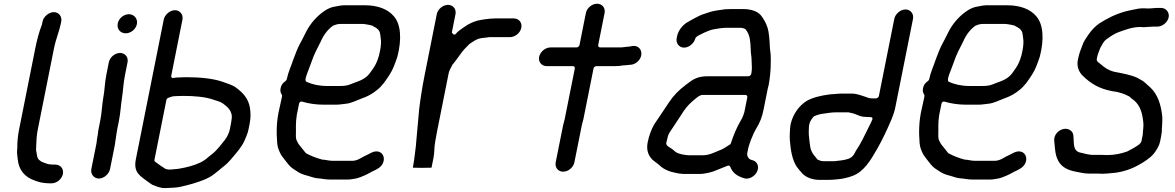

<svg xmlns="http://www.w3.org/2000/svg" viewBox="-20 -766 6156 1006"><path d="M202.9 -653 199.9 -638C199.7 -637.4 199.4 -636.3 199.1 -635.5C184.8 -599.6 173.2 -554.8 164.5 -511L79.5 -85C73.4 -54.7 70.2 -18.8 70.7 7.3C70.8 7.6 70.7 8.1 70.7 8.5L69.3 25.3C68.7 38.8 71.6 53.8 72.7 66.6C77.7 124.7 109 161.2 161.9 180.1L185.8 187.9C201.8 191.8 220.6 194.5 241.2 194.5H250.2C277.5 194.5 304.1 172.5 309.5 145.5C314.8 118.5 297.1 96.5 269.7 96.5H260.7C256 96.5 252.2 96.2 245.2 95.5C240.8 95.4 234.4 94.6 228.7 92.9L211.9 86.9C203.3 84.3 195.1 80.7 188.3 74.5C174.1 65.5 173.1 44.9 171.6 33.3C171 30.5 167.6 22.3 169.5 10.2L169.9 -5.8C170.3 -29 172.3 -59.3 177.5 -85L262.5 -511C272.7 -562 290.6 -601.6 299.1 -644L300.9 -653C306.1 -679.2 288 -702.5 262.2 -702.5C236.3 -702.5 208 -678.9 202.9 -653Z M491.7 -56 488.9 -42C487.2 -33.3 487.4 -24.7 485.7 -16L458.5 120C453.4 145.9 472.2 169.5 498.2 169.5C523.9 169.5 551.3 146.2 556.5 120L581.3 -4C583.5 -15 583.9 -27 586.9 -42C589.2 -53.7 590.4 -69.7 593.3 -84L602.9 -132C611.6 -175.6 612.4 -209 619.3 -254.4C625.2 -291.2 626.4 -330.2 634.4 -370L648.3 -440C653.6 -466.2 635.6 -488.5 609 -488.5C582.4 -488.5 555.6 -466.2 550.3 -440L536.4 -370C528.5 -330.5 528.8 -291.8 520.5 -250.3C514 -209.6 513.6 -176 504.9 -132L495.3 -84C493.2 -73.7 493.4 -64.8 491.7 -56ZM596.9 -643C591.2 -614.8 610 -591.5 638.6 -591.5C665.8 -591.5 691.8 -612.8 697.3 -640C702.8 -667.6 683 -691.5 655.5 -691.5C628.3 -691.5 602.3 -670.2 596.9 -643Z M938.6 -263.5C996.7 -263.5 1055.1 -259 1097.5 -243.9C1111.8 -239.1 1133.5 -234.1 1148.4 -223.5C1168.8 -207.8 1201.8 -185.4 1193.2 -138.6C1192.6 -133 1191.4 -124.7 1190.1 -118L1184.5 -90C1178.3 -59.2 1161 -34.4 1144.9 -16.4C1136.2 -4.7 1121.2 13.7 1108.7 25.7C1096 39.2 1079.7 49.3 1071 57.3C1057.2 70.3 1041.3 80.3 1026.2 87.2C993.9 101.9 958.7 110.8 921.6 117.3L906.9 119.4C906.5 119.4 905.7 119.5 905.1 119.5C889.9 119.5 854.6 129.5 837.4 112.4C821.1 103.1 808 91.7 793.3 81.7C790.5 79.9 788.4 75.6 789.3 71L851.8 -242C852.8 -247.2 857.1 -252 862.4 -253.7L873.5 -257.5C882.6 -261.3 893.6 -262.5 904.4 -262.5C915 -262.5 926.6 -263.5 938.6 -263.5ZM896.7 -712.5C870.4 -712.5 843.1 -689.4 837.9 -663L691.9 68C677.3 141.1 716.6 156.7 760.7 190.4L777.4 201.8C791.7 208.2 810.2 214.8 829.4 218.7C846.1 220.9 865.1 217.6 888.2 217.5C898.4 216.9 908.7 215.8 920.8 213.8C969.6 203 1014.9 190.5 1056.8 172.8L1076.3 163.1C1092.7 154.7 1112.5 138.1 1128.2 125.2L1143.8 112.2C1144 112 1144.4 111.7 1144.7 111.5C1164.3 97.3 1180.2 81.1 1197.4 60.3C1220.1 33.4 1247 2.9 1260.4 -27.8L1271.5 -53.8C1276.2 -64.7 1279.7 -76.2 1282.1 -88L1288.1 -118C1294.9 -152.4 1292.9 -176.8 1289.5 -201.8C1281.2 -249.1 1254.3 -279.1 1217.3 -306.5C1199 -320.6 1172.1 -327.7 1144.5 -338.1C1094.8 -354.9 1028.7 -361.4 955.5 -361.5C944.7 -360.9 933.4 -360.5 924 -360.5C911.3 -360.5 899.8 -359.5 889.7 -357.7C875.7 -355.2 876.7 -366.5 877.4 -370L935.9 -663C941.1 -689.4 923.1 -712.5 896.7 -712.5Z M1670.9 70.5C1670.1 70.5 1668.9 70.4 1668 70.1C1637 62 1607.9 50.4 1584 37.2C1583.1 36.7 1582 35.8 1581.2 34.8L1548.4 -6.2C1541.6 -14.6 1539 -21.5 1534.8 -29.7C1528.4 -42.2 1530.5 -62 1530.6 -79.5C1530 -116.9 1530.2 -150.1 1541.9 -197.3L1546.6 -221C1550 -238.1 1563.7 -233.4 1565 -233C1596 -223.6 1635.1 -217.5 1675.4 -217.5H1741.4C1759.8 -217.5 1776.2 -221 1792.3 -222.4C1819.9 -224.9 1846.3 -239.3 1874.3 -249.7C1906.9 -261 1931.5 -274.4 1956.2 -295C1982.9 -316 2000.9 -343.1 2021.5 -375.1C2039.1 -402 2049 -430.6 2062.2 -469.3C2086.3 -561.9 2080.1 -640.7 2042.7 -681.8C2012.4 -716.7 1962.8 -738.5 1889.4 -738.5H1782.4C1771.2 -738.5 1759.6 -736.2 1746.9 -733.7L1726.3 -729.8C1713.4 -727 1698.6 -720.6 1683.4 -710.9C1648.6 -688.3 1617.2 -655.7 1593.8 -617.3C1581.2 -596.2 1566.4 -562.6 1552.2 -537.8C1539.6 -514.3 1528.2 -485.1 1517.2 -455.2C1505.3 -419 1489.9 -387.6 1482.6 -351C1482 -347.9 1479.4 -343.6 1475.8 -341.2C1461.3 -331.3 1453.3 -319.8 1450.2 -304C1447.6 -290.9 1449.5 -280.2 1456.3 -270.3C1457.8 -268.1 1458.4 -265.1 1457.8 -262L1455.2 -248.8C1450.8 -230.2 1447.4 -214.6 1444.2 -198.7C1427.6 -130 1428.1 -70.6 1432.3 -16.4C1434.6 8.3 1441.7 23.4 1450.8 41.7C1457.1 53.5 1468 64.8 1478.3 79.4L1491.6 96.2C1507.6 116.1 1520.5 120.1 1544.9 137.2C1557 144.4 1574 150.5 1592 154.8C1613 160.4 1626 167.2 1647.1 168.5C1668.1 169.8 1684 174.5 1704.2 174.5H1807.2C1818.4 174.5 1833.5 170.8 1847.9 168.7C1869.7 163.4 1903.4 148 1922.1 137C1925.9 134.7 1928 133.3 1932.9 131.5C1957.1 120.4 1975.3 110.8 1985.5 90.4C2004.7 51.9 1973.8 11.2 1926.7 33.7C1912.7 41.8 1897.2 47.6 1884.7 54.6C1872.8 61 1850.6 76.5 1826.7 76.5H1720.7C1701.7 76.5 1685.1 70.5 1670.9 70.5ZM1762.9 -640.5H1882.9C1889.8 -640.5 1897.3 -638.2 1900.4 -638C1911.8 -637 1920.7 -633.3 1927.8 -632.4C1930 -632.1 1932.3 -631.1 1934 -629.3L1948.6 -621.2C1953.8 -618.3 1958.4 -614 1962.8 -609.5C1964 -608.2 1965.5 -604.9 1966.4 -603.8C1972.7 -596 1973 -575.4 1974.3 -569.8C1978.5 -549.1 1976 -523.2 1970.9 -498C1967.9 -482.7 1963.6 -465.5 1958.8 -453.5L1954.8 -443.5C1948.9 -428.7 1940.5 -413.9 1929.7 -399.5C1921.9 -389 1914.6 -375.9 1900.5 -364.2C1873.7 -341.8 1841.7 -335.8 1817.4 -324.8C1800 -316.9 1780.2 -315.5 1761 -315.5H1692C1650.7 -315.5 1612.3 -324.9 1585.5 -337.5C1572.5 -343.6 1589.6 -380.7 1594.3 -394L1611.5 -439.9C1626.1 -483.4 1641.3 -510 1660.1 -547.2C1675.1 -582.1 1696.5 -611.2 1725.1 -631.6C1735.9 -635.4 1746.5 -640.5 1762.9 -640.5Z M2555.5 -668.5C2548.6 -668.5 2541.7 -667.5 2534.6 -666.6L2518.8 -664.7C2513.7 -663.6 2505.3 -662.2 2499.7 -661.6C2474.6 -657.9 2452.7 -648.7 2431.2 -636.7L2404.3 -619.1C2389 -608.6 2375.6 -598.4 2370 -590.4C2358.9 -574.5 2347.5 -596 2347.5 -596L2366.6 -692C2371.9 -718.2 2353.9 -740.5 2327.3 -740.5C2300.7 -740.5 2273.9 -718.2 2268.6 -692L2204.8 -372C2192.8 -311.9 2183.3 -251.4 2176.4 -195.2C2171.5 -133.3 2164.9 -75.2 2160 -13.6C2160 -13.5 2159.8 -7 2159.6 -5.7C2154.1 32.5 2151.5 70.2 2143.7 109L2143 112.6C2150.9 113.1 2168.5 113.5 2191.3 113.5C2214.6 113.5 2231.2 113.2 2241 112.6L2251.7 59C2257.1 31.8 2254.3 6 2260.8 -26.8C2263.6 -43.7 2266.9 -62 2270.5 -80L2331.2 -384C2333.9 -397.6 2345.1 -414.8 2347.5 -420.5C2349.1 -426.9 2352 -428.2 2356.8 -434.1C2374.6 -458.4 2383.6 -469 2400.3 -492.8C2414.8 -512 2425.8 -520.1 2438.4 -534.2C2439.4 -535.3 2440.9 -536.5 2442.4 -537.4C2454.5 -544.6 2464.7 -553.1 2478 -559.2C2495.4 -567.1 2512.2 -567.4 2529.9 -569.4L2542 -571.3C2542.5 -571.4 2543.4 -571.5 2544.1 -571.5H2652.1C2679.4 -571.5 2706 -593.5 2711.4 -620.5C2716.8 -647.5 2699 -669.5 2671.7 -669.5H2576.7C2569.2 -669.5 2562.2 -668.5 2555.5 -668.5Z M3231.3 -517.5H3124.3C3118.9 -517.5 3112.8 -522.4 3114.3 -530L3147.8 -698C3153.1 -724.2 3135.1 -746.5 3108.5 -746.5C3081.9 -746.5 3055.1 -724.2 3049.8 -698L3016.3 -530C3015.2 -524.6 3008.9 -517.5 3001.3 -517.5H2864.3C2837.4 -517.5 2810.2 -494.6 2804.9 -468C2799.7 -441.6 2817.6 -419.5 2844.7 -419.5H2981.7C2988.6 -419.5 2993.1 -413.8 2991.8 -407L2938.8 -142C2936.6 -130.8 2932.1 -118 2930.5 -110L2891.7 84C2886.3 111.3 2903.9 133.5 2930.8 133.5C2957.8 133.5 2984.3 111.3 2989.7 84L3028.5 -110C3030.6 -120.9 3035.1 -133 3036.8 -142L3089.8 -407C3091.1 -413.8 3097.9 -419.5 3104.7 -419.5H3202.7C3218.2 -419.5 3230 -420.5 3242.8 -423.2C3243.5 -423.4 3244.7 -423.5 3245.5 -423.5H3248.5C3259 -423.5 3269.4 -425.5 3280 -426.4L3290.5 -427.4C3303.5 -430.1 3315.5 -436.6 3325.7 -448.1C3356.5 -482.7 3336.7 -531.7 3292.9 -524.7L3282.5 -522.9C3281.3 -522.5 3277.1 -521.5 3274.1 -521.5C3259.6 -521.5 3244.9 -517.5 3231.3 -517.5Z M3903.9 -2C3905.2 -8.7 3908.5 -14 3910.8 -21.6C3911.7 -25.7 3913.1 -30.3 3916.2 -37C3924.1 -56.6 3931.5 -74.3 3943.1 -93.7C3961.2 -123.3 3972.8 -151.6 3980.6 -191L4003.2 -304C4004.1 -308.5 4005.2 -312.5 4007 -317.9C4013 -348.7 4017.1 -386.8 4018.1 -417.9C4018.6 -444.1 4019.7 -477.6 4015.8 -498.6C4013.2 -513.9 4013.5 -533.2 4012.3 -547.6L4009.9 -575.4C4008.8 -585.5 4007.7 -593.6 4006.4 -601.3L4002.1 -618.9C3996.5 -640.9 3978.4 -672.9 3964.2 -688.7C3947.1 -706.6 3915.6 -718.5 3874.4 -718.5H3811.4C3801.7 -718.5 3792.6 -718.2 3780.5 -717.6C3745.9 -712.8 3715.3 -709.7 3688.1 -699.3C3667.8 -692.5 3653.1 -688.4 3638.2 -680.2L3622.3 -672.1C3610.9 -666.5 3590.4 -654.5 3577.3 -646.8C3555.9 -632.8 3533.6 -606.6 3527.3 -575L3525.5 -566C3520.3 -539.8 3538.3 -516.5 3564.1 -516.5C3590.4 -516.5 3616 -538.7 3623.1 -564C3626.2 -574.7 3642.9 -581.7 3650.1 -585.1L3670 -595.1C3684.4 -601.6 3705 -610.6 3724.4 -613.3C3743.4 -616.7 3766.3 -620.5 3789.9 -620.5H3854.9C3868 -620.5 3882.7 -617.1 3887 -611.8C3898.7 -597.2 3905 -581 3908.3 -564.6C3914.6 -533.2 3911.9 -495 3917 -467.5C3917.1 -467.1 3917.1 -466.5 3917.2 -466L3918.2 -445.8C3918.5 -423.9 3921.6 -406 3916.8 -382L3916.2 -379C3915.1 -373.6 3908.7 -366.5 3901.2 -366.5H3691.2C3634 -366.5 3612.6 -351.9 3572.5 -320.8C3533.7 -290.8 3510.1 -267.2 3483.8 -227.7L3466.5 -201.6C3446.6 -173.1 3427.4 -142.2 3407 -113C3393.5 -89.6 3380.6 -55.5 3373.7 -21C3365.5 20.2 3376.8 47.3 3396.5 68.6C3406.5 79 3423.9 89.1 3436.6 101.2C3457 120.7 3487.4 134.2 3525 140.7L3541 143.6C3547 144.2 3554.2 144.8 3562.5 145.5H3642.9C3675.1 145.5 3711.6 136.1 3736.5 124.8C3752.3 117.6 3780 108 3794.1 101.8C3799.6 100.7 3804.6 103.2 3806.3 107.8C3818.1 139.4 3841.3 156.6 3878.9 168C3906.1 176.4 3935.6 155.9 3946.1 134.5C3960.7 104.9 3945.8 80.3 3924.8 74C3920.8 72.8 3916.2 71.8 3911.1 69.4C3900.9 64.6 3892.6 49.8 3895.3 36L3900.1 12C3901 7.3 3903 2.7 3903.9 -2ZM3885.6 -268.5C3892.4 -268.5 3897 -262.8 3895.6 -256L3880.4 -180C3880.4 -179.6 3880.2 -178.9 3880 -178.4L3874.7 -162.2C3870.2 -149.8 3866.2 -141.6 3858.4 -129.2C3838.7 -94.9 3823.1 -57.4 3809.5 -15.4C3807.6 -9.8 3802.7 -6.7 3797.3 -4.3L3774.2 10.2C3765.6 15.5 3757 20 3742.7 24.6C3722.4 33.3 3695 47.5 3662.5 47.5H3587.5C3582.8 47.5 3578.3 47.1 3573.6 46.3L3558.1 43.5C3556.1 43.4 3552.5 43.2 3547.1 41.1C3535 38.9 3520 32.6 3511.4 22.6C3505.8 17.9 3498.4 12.5 3489.5 6.9C3485.4 4.3 3468.3 -4.1 3471.1 -18L3471.7 -21C3472.5 -25 3473.5 -28.5 3475.3 -33.9C3477.4 -44.3 3481 -63.2 3491 -75.8C3507.9 -102.6 3531 -134.6 3547.9 -162L3562.5 -184.4C3581.9 -212.1 3596.3 -225.9 3622.6 -247.8C3631.8 -255.4 3640.5 -262.5 3647.9 -264.9C3652.8 -266.4 3651.3 -268.5 3660.6 -268.5Z M4532.4 -152.5H4540.4C4556.8 -152.5 4550.2 -138.7 4549.5 -137L4542.3 -121C4542.2 -120.8 4542.1 -120.6 4542 -120.4L4532 -100.4C4510.5 -57.9 4491.3 -14.3 4463.4 25.9C4461.2 29.7 4451.8 57.6 4425.9 65.7C4405.8 73.2 4379 75.8 4354.7 78.4C4354.4 78.5 4353.8 78.5 4353.3 78.5H4295.3C4281.7 78.5 4277.4 76 4267.4 71.7C4263.8 70.6 4263.8 70.6 4262.4 68.8L4252.2 56.1C4239.4 42.1 4228.1 24.3 4225 1L4221.3 -26.2C4220.3 -35.3 4219.3 -45.7 4217.9 -59.6C4216.6 -79.2 4218.9 -90.1 4218.6 -104.3C4218.6 -105 4218.7 -106.1 4218.9 -107L4220.7 -116C4224 -132.5 4235.3 -144 4237.9 -149C4239.3 -151.6 4243.1 -155.5 4246.8 -157.2C4262.4 -164.3 4275.7 -168.2 4294.3 -170.4C4315.5 -173.8 4339.8 -177.5 4363.4 -177.5H4424.4C4427.6 -177.5 4429.1 -176.8 4430.7 -176.1C4451.8 -172.7 4468.7 -165.6 4486.5 -157.9C4495.6 -155.3 4506.6 -153.5 4515.6 -153.5C4521.6 -153.5 4527.3 -152.5 4532.4 -152.5ZM4724.5 -716.5C4698.2 -716.5 4670.9 -693.4 4665.7 -667L4585 -263C4583.9 -257.6 4577.6 -250.5 4570 -250.5H4552C4547.5 -250.5 4543.6 -250.8 4538.3 -251.5H4537.2C4536.1 -251.5 4534.6 -251.7 4533.4 -252.1L4519.6 -257.1C4495.9 -264.3 4471.3 -275.5 4444 -275.5H4384C4374.3 -275.5 4364.5 -274.3 4354.6 -273.5L4328.5 -271.6C4280.2 -265.2 4238.7 -255.8 4204.3 -235.8C4168.7 -212.3 4137.1 -172.9 4123.2 -118.7C4121.4 -109.4 4120 -99.1 4119.5 -90.9C4118.8 -69.2 4116.7 -54.7 4118.5 -32.3C4122.5 22.2 4130.6 67.9 4152.6 104.9C4161.8 117.7 4173.6 131.7 4185.3 144.5C4204.2 162.9 4234.5 176.5 4275.8 176.5L4319.8 176.5C4337.5 176.5 4347.8 175.3 4367.3 173.5C4394.1 171.7 4421.6 164.8 4445.3 156.3C4506 134.8 4541.7 74.1 4578 10.8L4598.6 -27.7C4609.8 -50.7 4621.3 -72.3 4630.5 -93.8C4646.9 -131.8 4662.6 -160.8 4671.6 -206L4763.7 -667C4768.9 -693.4 4750.9 -716.5 4724.5 -716.5Z M5036.9 70.5C5036.1 70.5 5034.9 70.4 5034 70.1C5003 62 4973.9 50.4 4950 37.2C4949.1 36.7 4948 35.8 4947.2 34.8L4914.4 -6.2C4907.6 -14.6 4905 -21.5 4900.8 -29.7C4894.4 -42.2 4896.5 -62 4896.6 -79.5C4896 -116.9 4896.2 -150.1 4907.9 -197.3L4912.6 -221C4916 -238.1 4929.7 -233.4 4931 -233C4962 -223.6 5001.1 -217.5 5041.4 -217.5H5107.4C5125.8 -217.5 5142.2 -221 5158.3 -222.4C5185.9 -224.9 5212.3 -239.3 5240.3 -249.7C5272.9 -261 5297.5 -274.4 5322.2 -295C5348.9 -316 5366.9 -343.1 5387.5 -375.1C5405.1 -402 5415 -430.6 5428.2 -469.3C5452.3 -561.9 5446.1 -640.7 5408.7 -681.8C5378.4 -716.7 5328.8 -738.5 5255.4 -738.5H5148.4C5137.2 -738.5 5125.6 -736.2 5112.9 -733.7L5092.3 -729.8C5079.4 -727 5064.6 -720.6 5049.4 -710.9C5014.6 -688.3 4983.2 -655.7 4959.8 -617.3C4947.2 -596.2 4932.4 -562.6 4918.2 -537.8C4905.6 -514.3 4894.2 -485.1 4883.2 -455.2C4871.3 -419 4855.9 -387.6 4848.6 -351C4848 -347.9 4845.4 -343.6 4841.8 -341.2C4827.3 -331.3 4819.3 -319.8 4816.2 -304C4813.6 -290.9 4815.5 -280.2 4822.3 -270.3C4823.8 -268.1 4824.4 -265.1 4823.8 -262L4821.2 -248.8C4816.8 -230.2 4813.4 -214.6 4810.2 -198.7C4793.6 -130 4794.1 -70.6 4798.3 -16.4C4800.6 8.3 4807.7 23.4 4816.8 41.7C4823.1 53.5 4834 64.8 4844.3 79.4L4857.6 96.2C4873.6 116.1 4886.5 120.1 4910.9 137.2C4923 144.4 4940 150.5 4958 154.8C4979 160.4 4992 167.2 5013.1 168.5C5034.1 169.8 5050 174.5 5070.2 174.5H5173.2C5184.4 174.5 5199.5 170.8 5213.9 168.7C5235.7 163.4 5269.4 148 5288.1 137C5291.9 134.7 5294 133.3 5298.9 131.5C5323.1 120.4 5341.3 110.8 5351.5 90.4C5370.7 51.9 5339.8 11.2 5292.7 33.7C5278.7 41.8 5263.2 47.6 5250.7 54.6C5238.8 61 5216.6 76.5 5192.7 76.5H5086.7C5067.7 76.5 5051.1 70.5 5036.9 70.5ZM5128.9 -640.5H5248.9C5255.8 -640.5 5263.3 -638.2 5266.4 -638C5277.8 -637 5286.7 -633.3 5293.8 -632.4C5296 -632.1 5298.3 -631.1 5300 -629.3L5314.6 -621.2C5319.8 -618.3 5324.4 -614 5328.8 -609.5C5330 -608.2 5331.5 -604.9 5332.4 -603.8C5338.7 -596 5339 -575.4 5340.3 -569.8C5344.5 -549.1 5342 -523.2 5336.9 -498C5333.9 -482.7 5329.6 -465.5 5324.8 -453.5L5320.8 -443.5C5314.9 -428.7 5306.5 -413.9 5295.7 -399.5C5287.9 -389 5280.6 -375.9 5266.5 -364.2C5239.7 -341.8 5207.7 -335.8 5183.4 -324.8C5166 -316.9 5146.2 -315.5 5127 -315.5H5058C5016.7 -315.5 4978.3 -324.9 4951.5 -337.5C4938.5 -343.6 4955.6 -380.7 4960.3 -394L4977.5 -439.9C4992.1 -483.4 5007.3 -510 5026.1 -547.2C5041.1 -582.1 5062.5 -611.2 5091.1 -631.6C5101.9 -635.4 5112.5 -640.5 5128.9 -640.5Z M5973.2 -722.5C5963.2 -722.5 5954.7 -722 5945.1 -720.7C5920.4 -715.5 5900.6 -712.6 5879.6 -707C5826.5 -692.6 5783.7 -671 5741 -644C5719.8 -629.9 5698.3 -607.4 5683 -584.7C5670.3 -565.8 5657.1 -548.1 5650.6 -526.7C5650.5 -526.4 5650.3 -525.7 5650.1 -525.3C5641.6 -505.1 5634.1 -483.9 5629.5 -461C5629.5 -460.8 5629.4 -460.3 5629.3 -460C5618.2 -419.8 5633.2 -388 5653.5 -368.7C5693.1 -330 5736.5 -301.5 5807.2 -288.4C5841.2 -285.1 5873.9 -273.3 5897.5 -260.2C5898.4 -259.7 5899.6 -258.8 5900.3 -257.8C5903.6 -253.7 5908.1 -250.6 5914.7 -245.6C5946.7 -223.4 5962.2 -186.5 5967.8 -145L5970.6 -124C5973.1 -105.1 5967.7 -78.9 5967.7 -62.5C5967.7 -61.8 5967.6 -60.8 5967.5 -60L5960.9 -27C5959.7 -20.9 5953.3 -12.7 5949 -9.5C5930.5 4 5908.4 16.6 5887.7 26.9C5887.3 27.1 5886.6 27.4 5886.1 27.6C5855.7 38.9 5818.7 46.5 5780.7 46.5C5772.6 46.5 5764.1 45.5 5753.9 45.5H5703.9C5699.1 45.5 5696.8 45.4 5690.9 44.3L5677.8 42.4C5668.6 41 5661.6 37.7 5649.2 35.4C5613 30.9 5607.8 9.1 5606.1 -20.9L5604.1 -55.7C5602.9 -68.3 5597.3 -77.7 5586.3 -84.6C5553.2 -105.3 5500.1 -73.8 5503.7 -28.5L5506.9 5.6C5512.4 80.2 5541.2 118.5 5612.6 132.7C5639.3 136.9 5656.6 143.5 5684.4 143.5H5734.4C5742.5 143.5 5749.2 143.8 5756.8 144.5C5773.2 144.4 5792.9 142.1 5808.7 140.6L5828.8 138.6C5886.3 129.8 5930 109.9 5975.1 81.1C5997.3 65.6 6014.7 54.1 6027.8 36.1C6040.8 18.7 6054.1 -2.8 6058.5 -25L6062.7 -46C6064.6 -55.5 6066 -64.2 6067.2 -73.3C6067.3 -98.3 6071.6 -133.8 6069.8 -154.5C6063.5 -218.1 6045.7 -272.3 6006.8 -308.2C5993.2 -321.4 5988 -323.7 5975.4 -336.1C5964.5 -345.1 5955.7 -348 5939.9 -357.8C5907.3 -373.2 5865 -381.1 5819.3 -389.7C5789 -396.8 5766 -412.5 5747.9 -429.2C5743.6 -433.3 5724 -443.3 5726.5 -456L5729.5 -471C5732.2 -484.4 5740.3 -500 5743.8 -512.1C5744.2 -513.5 5745 -515.2 5746 -516.6C5752.2 -525.6 5761.2 -552.1 5784.8 -565.4C5801.9 -577.9 5824 -591.7 5844.1 -598.7C5875.1 -609.5 5912.2 -624.5 5953.7 -624.5C5960.2 -624.5 5965.7 -624.2 5974 -623.5C5986.8 -623.6 6005.5 -626.5 6021.1 -626.5L6044.1 -626.5C6070.3 -626.5 6098.1 -649.2 6103.3 -675C6108.4 -701 6089.6 -724.5 6063.6 -724.5H6040.6C6030.5 -724.5 6013.7 -721.5 5998 -721.5C5988.8 -721.5 5980.4 -722.5 5973.2 -722.5Z"/></svg>

Font: Smoothie
Style: LightIt
Weight: 400
Foundry: Cannot Into Space Fonts
Version: Version 0.8